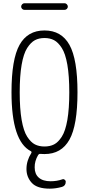

<svg xmlns="http://www.w3.org/2000/svg" viewBox="-20 -925 540 1165"><path d="M127.9 -905.3H372.1Q379.9 -905.3 385.7 -898.9Q391.6 -892.6 391.6 -884.8Q391.6 -877 385.7 -871.1Q379.9 -865.2 372.1 -865.2H127.9Q120.1 -865.2 114.3 -871.1Q108.4 -877 108.4 -884.8Q108.4 -892.6 114.3 -898.9Q120.1 -905.3 127.9 -905.3ZM308.1 -681.2Q283.2 -694.3 250 -694.3Q216.8 -694.3 191.9 -681.2Q167 -668 145 -633.8Q123 -599.6 111.3 -532.2Q99.6 -464.8 99.6 -364.7Q99.6 -264.6 111.3 -197.3Q123 -129.9 145 -95.7Q167 -61.5 191.9 -48.8Q216.8 -36.1 250 -36.1Q283.2 -36.1 308.1 -48.8Q333 -61.5 355 -95.7Q377 -129.9 388.7 -197.3Q400.4 -264.6 400.4 -364.7Q400.4 -464.8 388.7 -532.2Q377 -599.6 355 -633.8Q333 -668 308.1 -681.2ZM167 -7.8Q49.8 -67.4 49.8 -365.2Q49.8 -565.4 98.6 -652.8Q147.5 -740.2 250 -740.2Q352.5 -740.2 401.4 -652.8Q450.2 -565.4 450.2 -365.2Q450.2 -165 401.4 -77.6Q352.5 9.8 250 9.8Q233.4 9.8 224.6 8.8Q217.8 7.8 211.9 14.6Q189.5 52.7 190.4 90.8Q190.4 130.9 215.3 152.8Q240.2 174.8 287.1 174.8Q325.2 174.8 358.4 163.1Q365.2 160.2 372.1 165Q378.9 169.9 378.9 177.7Q378.9 202.1 356.4 209Q318.4 219.7 282.2 219.7Q205.1 219.7 172.9 184.6Q140.6 149.4 140.6 100.6Q140.6 49.8 169.9 3.9Q173.8 -3.9 167 -7.8Z"/></svg>

Font: Rounded Mgen+ 2m light
Style: Regular
Weight: 200
Designer: [Source Han Sans]
Ryoko NISHIZUKA  (kana & ideographs); Paul D. Hunt (Latin, Greek & Cyrillic); Wenlong ZHANG  (bopomofo
Version: Version 1.059.20150602